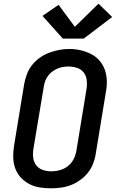

<svg xmlns="http://www.w3.org/2000/svg" viewBox="-20 -1011 640 1039"><path d="M255 8Q224 8 193.5 3Q163 -2 137 -16Q111 -30 91.5 -51.5Q72 -73 62 -101Q52 -129 51.5 -160Q51 -191 56 -222L111 -557Q116 -584 126 -610.5Q136 -637 154 -659.5Q172 -682 196 -699Q220 -716 247 -726Q274 -736 301 -741Q328 -746 355 -746Q387 -746 416.5 -739Q446 -732 472 -719Q498 -706 517.5 -684Q537 -662 547 -634Q557 -606 558 -575Q559 -544 553 -513L498 -178Q494 -151 483.5 -124.5Q473 -98 455 -75.5Q437 -53 413 -36Q389 -19 362.5 -9Q336 1 308.5 4.5Q281 8 255 8ZM256 -84Q272 -84 287.5 -86.5Q303 -89 318 -95Q333 -101 346 -111Q359 -121 369 -134.5Q379 -148 384.5 -163Q390 -178 393 -193L448 -528Q452 -552 449.5 -576Q447 -600 433.5 -618Q420 -636 397.5 -643.5Q375 -651 351 -651Q336 -651 320.5 -648.5Q305 -646 290 -639.5Q275 -633 262 -623Q249 -613 239.5 -600Q230 -587 224.5 -572Q219 -557 217 -542L161 -207Q157 -183 159.5 -159.5Q162 -136 175 -118Q188 -100 210 -92Q232 -84 256 -84ZM320 -802 210 -925 297 -985 385 -866 513 -991 587 -919 433 -802Z"/></svg>

Font: Iosevka Curly SmBdEx
Style: Italic
Weight: 600
Width: 7
Italic angle: -9°
Monospace: yes
Designer: Belleve Invis
Foundry: Belleve Invis
Version: Version 11.1.0; ttfautohint (v1.8.3)